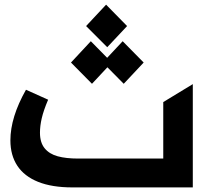

<svg xmlns="http://www.w3.org/2000/svg" viewBox="-20 -815 924 835"><path d="M25.2 -204.5Q25.2 -305 93 -424.7L189.3 -381.4Q169.4 -334.5 161.6 -301Q153.8 -267.4 153.8 -237.9Q153.8 -195 174.2 -170.1Q194.6 -145.2 231 -135.3Q267.4 -125.4 320 -125.4H690V-371.1L818.5 -449.2V0H294.4Q206 0 145.8 -24.1Q85.6 -48.3 55.4 -94.1Q25.2 -139.9 25.2 -204.5ZM354.4 -701.7 441.4 -794.7 532.7 -701.7 446.4 -609.7ZM375 -635.7 446 -563.6 513.5 -635.7 604.8 -543 518.1 -450.6 447.1 -522.4 380 -450.6 288.7 -543Z"/></svg>

Font: Riot Sans AR Bold
Style: Regular
Weight: 400
Designer: Bonnie Shaver-Troup, Thomas Jockin
Foundry: Lexend
Version: Version 1.001